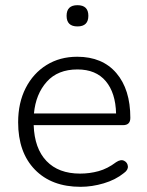

<svg xmlns="http://www.w3.org/2000/svg" viewBox="-20 -713 567 741"><path d="M291 8Q179 8 114.5 -58.5Q50 -125 50 -241Q50 -316 79 -373Q108 -430 159.5 -462Q211 -494 278 -494Q375 -494 429 -431Q483 -368 483 -258Q483 -230 455 -230H110Q113 -140 159.5 -91.5Q206 -43 289 -43Q326 -43 360.5 -52.5Q395 -62 428 -87Q446 -99 459 -92.5Q472 -86 473.5 -71.5Q475 -57 458 -45Q426 -19 380.5 -5.5Q335 8 291 8ZM279 -445Q203 -445 160.5 -397.5Q118 -350 111 -275H428Q426 -355 388 -400Q350 -445 279 -445ZM279 -611Q237 -611 237 -652Q237 -693 279 -693Q321 -693 321 -652Q321 -611 279 -611Z"/></svg>

Font: Nunito Light
Style: Regular
Weight: 300
Designer: Vernon Adams
Foundry: Vernon Adams
Version: Version 3.601; ttfautohint (v1.8.2.53-6de2)